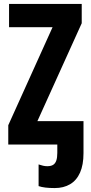

<svg xmlns="http://www.w3.org/2000/svg" viewBox="-20 -734 461 975"><path d="M258 221Q231 221 210.5 218.5Q190 216 176 211V101Q188 105 198.5 107.5Q209 110 220 110Q239 110 250 103Q261 96 266 81Q271 66 271 42V0H263V-119H404V44Q404 103 386.5 142.5Q369 182 336 201.5Q303 221 258 221ZM401 0H22V-98L247 -596H26V-714H395V-616L170 -119H401Z"/></svg>

Font: Noto Sans Display ExtraCondensed
Style: Bold
Weight: 700
Width: 2
Designer: Monotype Design Team
Foundry: Monotype Imaging Inc.
Version: Version 2.003